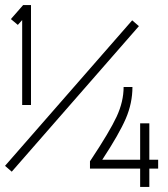

<svg xmlns="http://www.w3.org/2000/svg" viewBox="-33 -699 660 755"><path d="M54.2 -620.1 37.1 -601.1 9.8 -624 58.1 -679.2H88.9V-286.1H54.2ZM518.1 -213.9H554.2V-70.8H588.9V-36.1H554.2V36.1H518.1V-36.1H320.8V-64.9L324.2 -69.8Q398.4 -181.6 425.8 -240.7Q453.1 -299.8 453.1 -356.9H487.8Q487.8 -293.5 461.7 -232.7Q435.5 -171.9 369.1 -70.8H518.1ZM486.8 -619.1 513.2 -596.2 13.2 -23.9 -13.2 -46.9Z"/></svg>

Font: RawengulkSans
Style: Regular
Weight: 500
Designer: gluk (gluksza@wp.pl)
Foundry: gluk (gluksza@wp.pl)
Version: Version 0.94